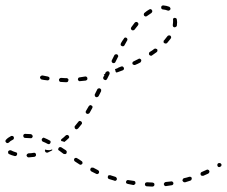

<svg xmlns="http://www.w3.org/2000/svg" viewBox="-21 -575 839 710"><path d="M548 113Q550 111 550 108Q550 106 550 105Q549 103 548 102Q547 101 546 101Q544 100 543 100Q533 100 523 99Q520 99 517 101Q515 103 515 106Q515 108 515 109Q516 110 517 112Q518 113 519 113Q520 114 522 114Q532 115 542 115Q545 115 548 113ZM619 107Q621 105 620 102Q620 100 619 99Q618 98 617 97Q616 96 614 96Q613 95 611 96Q601 97 592 98Q590 99 589 99Q588 100 587 101Q586 102 585 104Q585 105 585 107Q586 110 588 112Q590 114 594 113Q603 112 614 110Q617 110 619 107ZM474 109Q476 108 477 107Q478 107 479 105Q480 104 480 103Q480 99 479 97Q477 94 474 94Q464 93 454 91Q451 90 448 92Q446 94 445 97Q445 98 445 100Q446 101 446 102Q447 104 449 104Q450 105 451 105Q461 107 471 109Q473 109 474 109ZM686 91Q687 90 687 89Q688 88 688 86Q688 85 688 83Q687 80 684 79Q681 78 678 79Q669 82 659 84Q656 85 655 88Q653 91 654 94Q655 95 656 96Q657 98 658 98Q659 99 661 99Q662 99 664 99Q673 96 683 93Q685 92 686 91ZM405 94Q406 94 407 93Q409 92 410 91Q411 90 411 88Q412 85 410 83Q409 80 406 79Q397 76 387 73Q386 72 384 73Q383 73 381 73Q380 74 379 75Q378 76 378 78Q377 80 378 83Q379 86 382 87Q392 90 402 93Q403 94 405 94ZM753 62Q754 59 753 57Q752 55 751 54Q750 53 749 53Q747 52 746 52Q744 52 743 53Q734 57 725 61Q722 62 721 65Q720 68 721 71Q721 72 722 73Q723 74 725 75Q726 75 728 75Q729 75 731 75Q740 71 749 67Q752 65 753 62ZM338 69Q339 69 341 68Q342 68 343 67Q344 66 345 64Q346 61 345 58Q344 56 341 54Q333 50 324 45Q322 45 321 45Q319 44 318 45Q317 45 315 46Q314 47 314 49Q312 51 313 54Q314 57 317 59Q326 63 335 68Q336 68 338 69ZM797 39Q798 37 798 36Q798 34 798 33Q797 32 796 30Q794 28 791 28Q788 27 786 29Q786 29 785 30Q784 30 783 32Q783 33 783 34Q782 36 783 37Q783 39 784 40Q786 43 789 43Q792 43 794 41Q795 41 795 41Q796 40 797 39ZM278 34Q282 33 283 31Q284 30 284 28Q284 27 284 25Q284 24 283 23Q282 21 281 21Q273 15 264 10Q261 8 258 9Q255 9 254 12Q252 14 253 17Q253 20 256 22Q265 28 273 33Q275 35 278 34ZM82 -7Q80 -6 79 -5Q78 -4 78 -3Q77 -1 77 0Q78 3 80 5Q82 7 85 7Q96 6 106 5Q109 4 111 2Q113 -1 112 -4Q112 -6 111 -7Q110 -8 109 -9Q108 -10 107 -10Q105 -10 104 -10Q94 -8 84 -8Q83 -8 82 -7ZM14 -19Q11 -18 9 -15Q9 -14 9 -13Q9 -11 9 -10Q10 -8 10 -7Q11 -6 13 -5Q21 -1 33 2Q35 2 36 2Q38 2 39 1Q40 0 41 -1Q42 -2 42 -3Q43 -6 42 -9Q40 -12 37 -12Q27 -15 20 -19Q17 -20 14 -19ZM220 -5Q223 -6 225 -8Q226 -11 226 -14Q225 -17 223 -19Q213 -25 206 -30Q205 -31 203 -31Q202 -31 200 -31Q199 -31 198 -30Q196 -29 196 -28Q194 -25 194 -22Q195 -19 198 -18Q205 -13 214 -6Q217 -5 220 -5ZM150 -11Q147 -12 146 -15Q145 -16 145 -18Q145 -19 146 -20Q146 -21 146 -21Q146 -22 147 -22Q151 -20 156 -20Q162 -19 168 -21Q170 -22 172 -23Q172 -21 172 -19Q164 -15 156 -11Q153 -10 150 -11ZM158 -42Q160 -42 161 -42Q163 -43 164 -44Q165 -45 165 -46Q167 -49 166 -52Q165 -55 162 -56Q153 -61 143 -65Q142 -66 141 -66Q139 -66 138 -65Q136 -64 135 -63Q134 -62 134 -61Q132 -58 134 -55Q135 -52 138 -51Q146 -48 155 -43Q157 -42 158 -42ZM30 -62Q31 -65 30 -68Q29 -71 26 -72Q23 -73 20 -72Q8 -66 1 -58Q-1 -56 -1 -53Q-1 -50 2 -48Q3 -47 4 -46Q6 -46 7 -46Q9 -46 10 -47Q11 -47 12 -48Q17 -54 26 -58Q29 -59 30 -62ZM205 -59Q206 -60 207 -61Q215 -67 222 -74Q224 -76 228 -76Q231 -76 233 -73Q234 -72 234 -71Q235 -70 235 -68Q235 -67 234 -65Q233 -64 232 -63Q225 -56 217 -50Q213 -52 208 -53Q206 -53 205 -54Q205 -54 205 -55Q205 -55 205 -56Q205 -57 205 -59ZM97 -65Q99 -67 100 -70Q100 -73 98 -76Q96 -78 93 -79Q83 -80 72 -80Q69 -80 67 -78Q65 -76 65 -73Q65 -70 67 -67Q69 -65 72 -65Q82 -65 91 -64Q94 -63 97 -65ZM255 -104Q255 -101 257 -99Q258 -98 260 -97Q261 -97 263 -97Q264 -97 265 -98Q267 -99 268 -100Q274 -107 281 -116Q283 -118 282 -121Q282 -124 279 -126Q278 -127 277 -127Q275 -128 274 -128Q272 -127 271 -127Q270 -126 269 -125Q263 -117 256 -109Q254 -107 255 -104ZM296 -163Q296 -161 296 -160Q296 -158 297 -157Q298 -156 299 -155Q302 -153 305 -154Q308 -155 310 -157Q315 -166 320 -175Q321 -176 321 -178Q321 -179 321 -181Q321 -182 320 -183Q319 -184 317 -185Q315 -187 312 -186Q309 -185 307 -182Q302 -174 297 -165Q296 -164 296 -163ZM329 -224Q329 -222 330 -221Q330 -219 331 -218Q332 -217 334 -216Q336 -215 339 -216Q342 -217 344 -220L353 -238Q353 -239 353 -241Q353 -242 353 -244Q352 -245 351 -246Q350 -247 349 -248Q346 -249 343 -248Q340 -247 339 -245L330 -227Q329 -225 329 -224ZM221 -271H225Q228 -271 230 -273Q232 -276 232 -279Q232 -280 232 -282Q231 -283 230 -284Q229 -285 227 -286Q226 -286 225 -286H221Q214 -286 205 -287Q202 -287 200 -285Q197 -283 197 -280Q197 -277 199 -274Q201 -272 204 -272Q213 -271 221 -271ZM301 -280Q303 -283 302 -286Q302 -289 299 -291Q297 -293 293 -292Q284 -291 274 -289Q271 -289 269 -287Q267 -284 267 -281Q268 -278 270 -276Q272 -274 276 -275Q286 -276 296 -277Q299 -278 301 -280ZM159 -279Q162 -281 162 -284Q162 -285 162 -287Q162 -288 161 -289Q160 -291 158 -291Q157 -292 156 -292Q144 -294 136 -296Q133 -296 130 -294Q128 -293 127 -289Q127 -288 127 -287Q128 -285 129 -284Q129 -283 131 -282Q132 -281 133 -281Q142 -279 153 -278Q157 -277 159 -279ZM363 -300Q363 -300 363 -300Q363 -300 363 -299Q364 -298 365 -296L361 -290Q360 -287 361 -284Q362 -281 365 -280Q368 -278 371 -279Q373 -280 375 -283L384 -301Q385 -304 384 -307Q383 -310 380 -311Q378 -312 375 -311Q372 -310 370 -308L367 -301Q365 -301 363 -300ZM409 -321Q413 -322 417 -325Q422 -327 427 -329Q430 -330 433 -329Q436 -327 437 -324Q438 -321 437 -319Q436 -316 433 -315Q423 -311 414 -308Q412 -307 410 -307Q408 -307 407 -309Q406 -311 406 -314Q405 -316 404 -317Q404 -318 405 -319Q405 -319 406 -320Q407 -320 409 -321ZM501 -349Q502 -352 501 -354Q499 -357 496 -358Q493 -359 491 -357Q482 -353 473 -348Q470 -347 469 -344Q468 -341 469 -338Q471 -336 474 -335Q477 -334 479 -335Q489 -339 498 -344Q500 -346 501 -349ZM392 -347Q393 -344 396 -342Q399 -341 402 -342Q405 -343 406 -346L415 -364Q417 -366 416 -369Q415 -372 412 -374Q409 -375 406 -374Q403 -373 402 -371L393 -353Q391 -350 392 -347ZM561 -387Q562 -390 560 -393Q559 -394 558 -394Q556 -395 555 -395Q553 -396 552 -395Q550 -395 549 -394Q542 -388 533 -383Q530 -381 530 -378Q529 -375 531 -372Q533 -370 536 -369Q539 -368 541 -370Q550 -376 558 -382Q561 -384 561 -387ZM425 -409Q426 -406 429 -405Q432 -403 435 -404Q438 -405 439 -407Q444 -416 449 -425Q451 -427 450 -430Q450 -433 447 -435Q444 -437 441 -436Q438 -435 437 -432Q431 -424 426 -415Q425 -412 425 -409ZM612 -438Q611 -441 609 -443Q608 -444 606 -444Q605 -444 603 -444Q602 -444 600 -443Q599 -442 598 -441Q593 -434 586 -426Q585 -425 584 -424Q584 -422 584 -421Q584 -419 584 -418Q585 -417 586 -416Q588 -414 592 -414Q595 -414 597 -416Q604 -424 610 -432Q612 -435 612 -438ZM463 -469Q464 -466 466 -464Q469 -462 472 -463Q475 -463 477 -466Q483 -474 489 -481Q491 -484 491 -487Q490 -490 488 -492Q486 -494 482 -494Q479 -493 477 -491Q471 -483 465 -475Q463 -472 463 -469ZM633 -502Q633 -505 631 -507Q628 -509 625 -509Q622 -509 620 -507Q618 -504 619 -501Q619 -497 619 -493Q619 -488 618 -483Q618 -481 618 -480Q618 -479 619 -477Q620 -476 621 -475Q623 -474 624 -474Q627 -474 630 -476Q632 -477 633 -480Q634 -487 634 -493Q634 -498 633 -502ZM511 -523Q510 -520 512 -517Q514 -515 517 -514Q521 -514 523 -516Q531 -522 539 -527Q541 -529 542 -532Q543 -535 541 -537Q540 -540 537 -541Q534 -542 531 -540Q522 -535 514 -528Q511 -526 511 -523ZM583 -555Q579 -555 577 -553Q575 -551 575 -547Q575 -544 577 -542Q579 -540 582 -540Q592 -539 599 -536Q602 -535 604 -536Q607 -537 609 -540Q610 -543 609 -545Q608 -548 605 -550Q595 -554 583 -555Z"/></svg>

Font: FRB American Cursive Dashed Extralight
Style: Italic
Weight: 200
Italic angle: -25°
Version: Version 2.0;Modular Font Editor K font №1